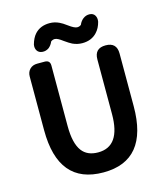

<svg xmlns="http://www.w3.org/2000/svg" viewBox="-138 -1068 1024 1186"><g transform="rotate(-15 374.0 -474.5)"><path d="M376 14Q88 14 88 -333V-676Q88 -705 106 -723Q124 -741 153 -741H161H201Q235 -741 235 -707V-320Q235 -209 273 -159Q307 -114 376 -114Q519 -114 519 -320V-530V-670Q519 -741 590 -741Q661 -741 661 -670V-333Q661 14 376 14ZM456 -791Q424 -791 394 -805Q376 -814 348 -834Q314 -860 297 -860Q283 -860 272 -851Q263 -829 246 -815Q226 -801 203.5 -803Q181 -805 170.5 -821Q160 -837 164 -860Q175 -901 197 -925Q232 -963 291 -963Q323 -963 352 -949Q370 -941 398 -920Q433 -894 451 -894Q466 -894 476 -903Q485 -925 503 -939Q522 -953 544.5 -952Q567 -951 577.5 -934.5Q588 -918 584 -894Q574 -854 550 -829Q515 -791 456 -791Z"/></g></svg>

Font: GenSenRounded2 TW B
Style: Regular
Weight: 700
Version: Version 2.000;PS 2;hotconv 16.6.51;makeotf.lib2.5.65220 DEVE